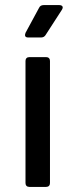

<svg xmlns="http://www.w3.org/2000/svg" viewBox="-20 -733 289 753"><path d="M80 -15V-494Q80 -501 84 -505Q88 -509 95 -509H161Q168 -509 172 -505Q176 -501 176 -494V-15Q176 -8 172 -4Q168 0 161 0H95Q88 0 84 -4Q80 -8 80 -15ZM78 -596 80 -604 133 -702Q138 -713 151 -713H213Q219 -713 222.5 -710.5Q226 -708 226 -704Q226 -700 223 -695L159 -596Q153 -586 141 -586H90Q78 -586 78 -596Z"/></svg>

Font: Barlow_Medium_SS
Style: Regular
Weight: 500
Designer: Jeremy Tribby
Foundry: Jeremy Tribby
Version: Version 1.101 August 23, 2024